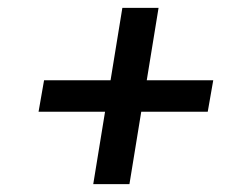

<svg xmlns="http://www.w3.org/2000/svg" viewBox="-20 -584 640 488"><path d="M217 -116 247 -300H78L92 -380H261L291 -564H383L353 -380H522L508 -300H339L309 -116Z"/></svg>

Font: Iosevka Md Ex Obl
Style: Regular
Weight: 500
Width: 7
Italic angle: -9°
Monospace: yes
Designer: Belleve Invis
Foundry: Belleve Invis
Version: Version 32.5.0; ttfautohint (v1.8.4)